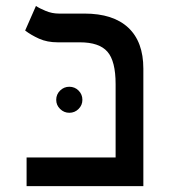

<svg xmlns="http://www.w3.org/2000/svg" viewBox="-20 -632 626 652"><path d="M70.3 0V-97.2H372.6V-346.2Q372.6 -424.8 344.7 -456.5Q316.9 -488.3 251 -488.3H175.8Q140.1 -488.3 112.5 -500.7Q85 -513.2 65.4 -528.3L102.1 -611.8Q113.3 -604 135 -595Q156.7 -585.9 179.7 -585.9H266.6Q364.3 -585.9 415.5 -538.1Q466.8 -490.2 466.8 -398.9V0ZM215.3 -249Q197.3 -249 184.1 -262Q170.9 -274.9 170.9 -293Q170.9 -311.5 184.1 -324.5Q197.3 -337.4 215.3 -337.4Q233.9 -337.4 246.8 -324.5Q259.8 -311.5 259.8 -293Q259.8 -274.9 246.8 -262Q233.9 -249 215.3 -249Z"/></svg>

Font: CaskaydiaCove NFP
Style: Regular
Weight: 400
Designer: Aaron Bell
Foundry: Saja Typeworks
Version: Version 2111.001; VTT 6.35;Nerd Fonts 3.1.1